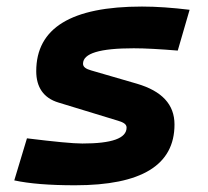

<svg xmlns="http://www.w3.org/2000/svg" viewBox="-20 -547 626 577"><path d="M205.6 9.8C405.3 9.8 504.4 -50.8 504.4 -172.9C504.4 -233.4 466.3 -273.4 391.6 -295.4L253.9 -335.4C238.3 -339.8 229.5 -345.7 229.5 -355.5C229.5 -386.7 279.8 -401.9 381.8 -401.9C416 -401.9 460 -399.4 514.2 -395L549.8 -517.6C497.6 -523.9 450.2 -527.3 406.7 -527.3C194.3 -527.3 88.9 -462.9 88.9 -333C88.9 -285.6 110.4 -252.4 155.8 -238.8L335 -184.1C351.1 -179.2 360.4 -173.8 360.4 -163.6C360.4 -131.3 316.4 -115.7 227.5 -115.7C199.2 -115.7 144 -121.1 61 -131.3L22.9 -4.9C67.9 4.9 128.4 9.8 205.6 9.8Z"/></svg>

Font: Cascadia Mono PL
Style: Bold Italic
Weight: 700
Italic angle: -10°
Monospace: yes
Designer: Aaron Bell
Foundry: Saja Typeworks
Version: Version 2404.023